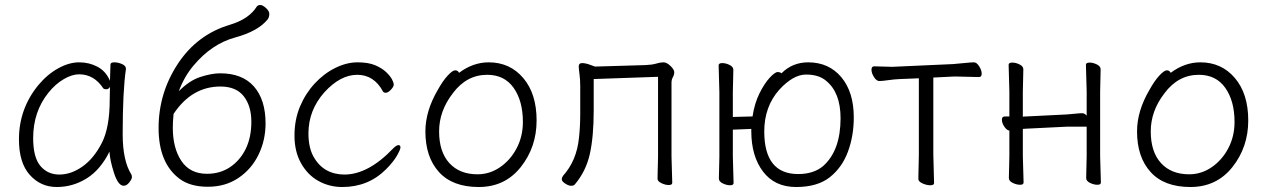

<svg xmlns="http://www.w3.org/2000/svg" viewBox="-20 -734 5082 770"><path d="M485 -457Q472 -368 472 -196Q472 -89 507 -34Q509 -30 509 -23Q509 -16 498.5 -2.5Q488 11 476 11Q454 11 437.5 -39.5Q421 -90 419 -126Q383 -53 327.5 -18.5Q272 16 207.5 16Q143 16 99.5 -32.5Q56 -81 56 -175Q56 -298 134 -393Q170 -436 213.5 -460Q257 -484 297.5 -484Q338 -484 371.5 -466Q405 -448 421 -410Q423 -456 423 -475Q423 -484 438.5 -484Q454 -484 469.5 -477Q485 -470 485 -459ZM421 -386Q416 -376 406.5 -376Q397 -376 394 -380Q357 -436 297 -436Q269 -436 235.5 -416.5Q202 -397 174 -362Q113 -286 113 -180Q113 -103 142 -68.5Q171 -34 218 -34Q265 -34 310.5 -66Q356 -98 388 -160Q420 -222 420 -334Q420 -361 421 -386Z M697 -368Q739 -411 784 -425.5Q829 -440 863 -440Q952 -440 998.5 -387Q1045 -334 1045 -239Q1045 -172 1017 -114Q989 -56 936.5 -20.5Q884 15 813.5 15Q743 15 700 -17Q616 -80 616 -220.5Q616 -361 693.5 -478.5Q771 -596 903 -635Q979 -658 1010 -708Q1015 -714 1024 -714Q1033 -714 1046.5 -702Q1060 -690 1060 -678Q1060 -666 1054 -657Q1016 -609 922.5 -583.5Q829 -558 756 -471Q719 -427 697 -368ZM864 -387Q749 -387 676 -277Q673 -244 673 -222Q673 -140 707.5 -88.5Q742 -37 810 -37Q863 -37 903 -64Q943 -91 965.5 -137Q988 -183 988 -246Q988 -309 957.5 -348Q927 -387 864 -387Z M1578 -152Q1586 -152 1586 -143Q1586 -134 1571.5 -109Q1557 -84 1528 -55Q1457 16 1353 16Q1301 16 1257.5 -8Q1214 -32 1187.5 -79Q1161 -126 1161 -190Q1161 -254 1183 -306.5Q1205 -359 1242 -399Q1279 -439 1324.5 -461.5Q1370 -484 1414 -484Q1458 -484 1485.5 -472Q1513 -460 1529 -444.5Q1545 -429 1552 -416Q1559 -403 1559 -394.5Q1559 -386 1547.5 -374Q1536 -362 1527.5 -362Q1519 -362 1516 -367Q1480 -434 1412.5 -434Q1345 -434 1281 -364Q1217 -292 1217 -199Q1217 -142 1237.5 -105.5Q1258 -69 1289.5 -51.5Q1321 -34 1361 -34Q1457 -34 1557 -139Q1570 -152 1578 -152Z M1821 -442Q1877 -484 1940 -484Q2025 -484 2078.5 -421Q2132 -358 2132 -251Q2132 -144 2068.5 -64Q2005 16 1900 16Q1795 16 1740.5 -44Q1686 -104 1686 -207Q1686 -289 1736 -374Q1756 -410 1775.5 -431Q1795 -452 1805.5 -452Q1816 -452 1821 -442ZM1895 -35Q1944 -35 1985.5 -63.5Q2027 -92 2052 -139.5Q2077 -187 2077 -245Q2077 -329 2040 -381.5Q2003 -434 1934 -434Q1851 -434 1796 -360Q1741 -289 1741 -207Q1741 -125 1782 -80Q1823 -35 1895 -35Z M2673 -107 2676 -1Q2676 8 2662 8Q2648 8 2632.5 0.5Q2617 -7 2617 -17Q2617 -27 2617.5 -45Q2618 -63 2618.5 -81Q2619 -99 2619 -107V-426L2361 -417V-291Q2361 -186 2345.5 -116.5Q2330 -47 2285 6Q2281 11 2270.5 11Q2260 11 2246.5 2Q2233 -7 2233 -14.5Q2233 -22 2238 -29Q2293 -90 2302 -182Q2307 -226 2307 -281V-387Q2307 -416 2304 -437Q2301 -458 2301 -468Q2301 -481 2314.5 -481Q2328 -481 2347 -474L2366 -467L2569 -473Q2595 -474 2611.5 -479Q2628 -484 2641 -484Q2654 -484 2669 -469.5Q2684 -455 2684 -444.5Q2684 -434 2678.5 -424.5Q2673 -415 2673 -402Z M3114 -440Q3158 -484 3221 -484Q3304 -484 3354 -424.5Q3404 -365 3404 -263Q3404 -189 3380.5 -125.5Q3357 -62 3307.5 -23Q3258 16 3172.5 16Q3087 16 3040 -46Q2993 -108 2993 -208V-217L2919 -214V-106L2922 0Q2922 9 2908 9Q2894 9 2878.5 1.5Q2863 -6 2863 -18L2865 -106V-365L2862 -472Q2862 -481 2876.5 -481Q2891 -481 2906 -473.5Q2921 -466 2921 -454L2919 -365V-265L2998 -267Q3006 -320 3026 -360Q3046 -400 3067 -422.5Q3088 -445 3098.5 -445Q3109 -445 3114 -440ZM3045 -207Q3045 -36 3181 -36Q3243 -36 3281 -68Q3351 -130 3351 -260Q3351 -363 3293 -410Q3264 -435 3212.5 -435Q3161 -435 3105 -374Q3045 -306 3045 -207Z M3723 -115 3726 0Q3726 9 3711 9Q3696 9 3679.5 1.5Q3663 -6 3663 -16Q3663 -26 3663.5 -46.5Q3664 -67 3664.5 -87.5Q3665 -108 3665 -115V-420L3590 -417Q3566 -416 3542 -412.5Q3518 -409 3506.5 -409Q3495 -409 3485 -425Q3475 -441 3475 -454.5Q3475 -468 3486 -468L3558 -466L3802 -477Q3827 -479 3851 -481.5Q3875 -484 3886 -484Q3897 -484 3907 -468Q3917 -452 3917 -438.5Q3917 -425 3906 -425Q3906 -425 3820 -427H3803L3723 -423Z M4336 -20 4338 -108V-226H4259L4097 -218L4082 -217V-108Q4082 -108 4085 -2Q4085 7 4071 7Q4057 7 4041.5 -0.5Q4026 -8 4026 -20L4028 -108V-210Q4017 -212 4007.5 -226.5Q3998 -241 3998 -254Q3998 -267 4010 -267H4028V-367L4025 -474Q4025 -483 4039.5 -483Q4054 -483 4069 -475.5Q4084 -468 4084 -456L4082 -367V-266Q4086 -267 4090 -267H4096L4258 -275Q4273 -276 4291.5 -278Q4310 -280 4320 -280Q4330 -280 4338 -270V-367L4335 -474Q4335 -483 4349.5 -483Q4364 -483 4379 -475.5Q4394 -468 4394 -456L4392 -367V-108L4395 -2Q4395 7 4381 7Q4367 7 4351.5 -0.5Q4336 -8 4336 -20Z M4675 -442Q4731 -484 4794 -484Q4879 -484 4932.5 -421Q4986 -358 4986 -251Q4986 -144 4922.5 -64Q4859 16 4754 16Q4649 16 4594.5 -44Q4540 -104 4540 -207Q4540 -289 4590 -374Q4610 -410 4629.5 -431Q4649 -452 4659.5 -452Q4670 -452 4675 -442ZM4749 -35Q4798 -35 4839.5 -63.5Q4881 -92 4906 -139.5Q4931 -187 4931 -245Q4931 -329 4894 -381.5Q4857 -434 4788 -434Q4705 -434 4650 -360Q4595 -289 4595 -207Q4595 -125 4636 -80Q4677 -35 4749 -35Z"/></svg>

Font: LXGW WenKai Light
Style: Regular
Weight: 300
Designer: LXGW / Fontworks Inc.
Foundry: LXGW / Fontworks Inc.
Version: Version 1.501; October 10, 2024